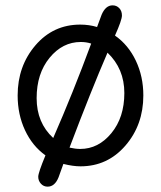

<svg xmlns="http://www.w3.org/2000/svg" viewBox="-20 -607 602 718"><path d="M516 -250Q516 -140 449 -62.5Q382 15 281 15Q253 15 217 6L199 56Q185 91 158 91Q143 91 133 80Q123 69 123 54Q123 39 150 -26Q101 -61 73.5 -120Q46 -179 46 -250Q46 -360 112.5 -437.5Q179 -515 280 -515Q313 -515 343 -506Q348 -520 360 -552Q375 -587 401 -587Q416 -587 426 -576.5Q436 -566 436 -549Q436 -532 410 -474Q460 -439 488 -380Q516 -321 516 -250ZM382 -410Q321 -269 240 -55Q262 -50 280 -50Q348 -50 396.5 -109Q445 -168 445 -259Q445 -350 382 -410ZM179 -91Q253 -260 321 -444Q303 -450 282 -450Q214 -450 165.5 -391Q117 -332 117 -240Q117 -148 179 -91Z"/></svg>

Font: Delius
Style: Regular
Weight: 400
Designer: Natalia Raices
Foundry: Natalia Raices
Version: Version 1.001